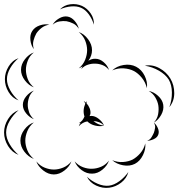

<svg xmlns="http://www.w3.org/2000/svg" viewBox="-96 -806 874 941"><path d="M198 -760Q218 -781 248.5 -785Q279 -789 306 -777Q332 -765 349 -739.5Q366 -714 364 -685Q356 -713 339 -736Q322 -759 301 -768Q280 -777 252 -774.5Q224 -772 198 -760ZM162 -685Q172 -703 193 -715.5Q214 -728 234 -725Q254 -722 270 -703.5Q286 -685 290 -665Q279 -683 262.5 -691Q246 -699 230 -702Q214 -704 195.5 -701Q177 -698 162 -685ZM70 -565Q56 -583 53 -609.5Q50 -636 62 -654Q74 -673 99 -681.5Q124 -690 146 -685Q124 -682 108 -669.5Q92 -657 82 -642Q73 -626 68 -606.5Q63 -587 70 -565ZM302 -467Q305 -474 309 -481Q300 -475 290 -471Q312 -489 321.5 -513.5Q331 -538 331 -560Q331 -583 321.5 -607Q312 -631 290 -649Q316 -640 335.5 -614Q355 -588 355 -560Q355 -533 337 -508Q354 -519 372 -518Q393 -518 412.5 -501Q432 -484 438 -463Q425 -480 406.5 -487Q388 -494 371 -494Q354 -495 335 -489Q316 -483 302 -467ZM70 -378Q45 -387 26 -412Q7 -437 7 -464Q7 -491 26 -515.5Q45 -540 70 -549Q49 -532 40 -508.5Q31 -485 31 -464Q31 -442 40 -418.5Q49 -395 70 -378ZM-5 -314Q-36 -325 -54 -355Q-72 -385 -72 -418Q-72 -450 -54 -480Q-36 -510 -5 -521Q-30 -500 -46 -472Q-62 -444 -62 -418Q-62 -392 -46 -363.5Q-30 -335 -5 -314ZM454 -461Q476 -482 510 -487.5Q544 -493 571 -479Q598 -465 613 -434.5Q628 -404 624 -374Q617 -403 599 -425Q581 -447 560 -458Q539 -469 510.5 -471Q482 -473 454 -461ZM614 -484Q650 -491 685 -472Q720 -453 739 -421Q758 -389 758 -349.5Q758 -310 734 -281Q747 -316 746.5 -353Q746 -390 731 -416Q715 -441 683 -459.5Q651 -478 614 -484ZM70 -222Q49 -230 32.5 -250Q16 -270 16 -292Q16 -314 32.5 -334Q49 -354 70 -362Q53 -348 46.5 -329Q40 -310 40 -292Q40 -275 46.5 -256Q53 -237 70 -222ZM633 -360Q657 -356 678.5 -336.5Q700 -317 704 -293Q708 -268 694 -243Q680 -218 658 -205Q675 -224 679 -246.5Q683 -269 680 -289Q677 -308 665.5 -328Q654 -348 633 -360ZM290 -187Q293 -196 299 -204Q294 -203 290 -202Q301 -208 307.5 -216.5Q314 -225 318 -235Q308 -265 322 -298Q319 -305 314 -312Q320 -308 325 -303Q327 -308 330 -312Q328 -306 328 -300Q338 -289 343.5 -275Q349 -261 347 -247Q345 -242 343 -237Q347 -237 351 -238Q370 -238 388.5 -223Q407 -208 414 -190Q403 -202 389.5 -207Q376 -212 362 -213Q372 -204 385 -198Q398 -192 414 -190Q394 -185 370.5 -190.5Q347 -196 332 -211Q320 -209 309.5 -203Q299 -197 290 -187ZM-5 -47Q-37 -59 -56.5 -90.5Q-76 -122 -76 -157Q-76 -191 -56.5 -222.5Q-37 -254 -5 -266Q-31 -244 -48.5 -214Q-66 -184 -66 -157Q-66 -129 -48.5 -99Q-31 -69 -5 -47ZM70 -27Q43 -37 23.5 -62.5Q4 -88 4 -117Q4 -145 23.5 -171Q43 -197 70 -206Q48 -188 38 -163.5Q28 -139 28 -117Q28 -94 38 -69.5Q48 -45 70 -27ZM658 -205Q670 -196 677.5 -178.5Q685 -161 680 -147Q675 -132 657.5 -124Q640 -116 625 -116Q639 -121 646 -132.5Q653 -144 658 -155Q662 -166 664 -179Q666 -192 658 -205ZM616 -103Q619 -75 604.5 -45.5Q590 -16 565 -3Q539 10 507 4Q475 -2 454 -21Q480 -10 507 -12Q534 -14 554 -24Q574 -35 591.5 -55Q609 -75 616 -103ZM438 -19Q430 6 406 25.5Q382 45 356 45Q329 46 304.5 28Q280 10 270 -15Q288 5 311 13.5Q334 22 355 21Q376 21 399 11.5Q422 2 438 -19ZM254 -15Q245 10 220 29.5Q195 49 168 49Q141 49 116 29.5Q91 10 82 -15Q99 6 122.5 15.5Q146 25 168 25Q190 25 213.5 15.5Q237 6 254 -15ZM533 37Q525 68 498 89Q471 110 439 114Q407 118 375.5 103.5Q344 89 330 60Q353 82 382.5 94.5Q412 107 438 104Q463 101 489 82Q515 63 533 37Z"/></svg>

Font: Rubik Puddles
Style: Regular
Weight: 400
Designer: Hubert and Fischer, NaN
Foundry: Hubert and Fischer, NaN
Version: Version 2.200